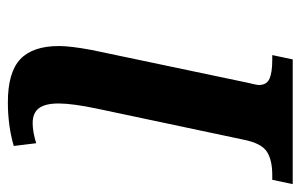

<svg xmlns="http://www.w3.org/2000/svg" viewBox="-158 -596 764 488"><g transform="rotate(90 224.0 -352.0)"><path d="M97 -120Q97 -149 107 -203L190 -598Q196 -622 196 -628Q196 -648 180 -655Q164 -662 132 -662H120L131 -714H448L437 -662H425Q386 -662 365 -648Q344 -634 335 -589L256 -216Q243 -154 243 -119Q243 -85 255 -69Q267 -53 293 -53Q315 -53 344 -62L351 -5Q300 10 240 10Q164 10 130.5 -21.5Q97 -53 97 -120Z"/></g></svg>

Font: Noto Serif Narrow
Style: Bold Italic
Weight: 700
Width: 4
Italic angle: -12°
Designer: Monotype Design Team
Foundry: Monotype Imaging Inc.
Version: Version 1.001